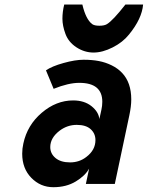

<svg xmlns="http://www.w3.org/2000/svg" viewBox="-20 -797 640 832"><path d="M239.3 -231.4Q197.8 -200.2 197.8 -159.7Q197.8 -131.3 220.5 -112.3Q243.2 -93.3 283.7 -93.3Q324.2 -93.3 354.5 -117.2Q393.6 -147 393.6 -189.9Q393.6 -218.3 373 -237.1Q352.5 -255.9 312.5 -255.9Q272.5 -255.9 239.3 -231.4ZM323.7 -438Q276.4 -438 212.4 -412.1L179.2 -492.2Q204.6 -509.8 255.1 -523.9Q305.7 -538.1 342.3 -538.1Q378.9 -538.1 408.2 -532.5Q437.5 -526.9 463.9 -513.9Q490.2 -501 508.8 -481.4Q548.8 -439.5 548.8 -366.2Q548.8 -336.4 540.5 -297.4L477.5 0H352.1L366.2 -66.4Q349.1 -35.2 308.1 -10.5Q267.1 14.2 211.2 14.2Q155.3 14.2 115.7 -26.4Q76.2 -66.9 76.2 -130.9Q76.2 -153.3 81.1 -174.8Q98.1 -254.9 160.9 -308.3Q223.6 -361.8 296.9 -361.8Q345.2 -361.8 376.2 -337.2Q407.2 -312.5 410.6 -281.2L419.4 -321.3Q423.3 -338.4 423.3 -356Q423.3 -438 323.7 -438ZM258.3 -777.3H336.9Q351.6 -714.4 378.9 -692.9Q388.7 -685.5 410.4 -685.5Q432.1 -685.5 443.4 -692.4Q469.7 -708.5 523.4 -777.3H600.1Q595.2 -716.3 539.1 -647.5Q512.2 -613.8 468.3 -591.6Q424.3 -569.3 385.3 -569.3Q346.2 -569.3 311.5 -591.8Q276.9 -614.3 263.7 -649.9Q250.5 -685.5 250.5 -715.8Q250.5 -746.1 258.3 -777.3Z"/></svg>

Font: Tuffy
Style: BoldItalic
Weight: 700
Italic angle: -12°
Designer: Thatcher Ulrich, Karoly Barta, Michael Everson
Version: Version 001.271